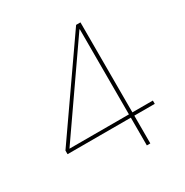

<svg xmlns="http://www.w3.org/2000/svg" viewBox="-162 -829 923 959"><g transform="rotate(-30 300.0 -349.0)"><path d="M412 0V-160H47V-181L407 -698H432V-179H550V-160H432V0ZM69 -179H412V-670H410Z"/></g></svg>

Font: Plexus Sans Thin
Style: Regular
Weight: 250
Version: Version 2.001;PS 002.001;hotconv 1.0.70;makeotf.lib2.5.58329